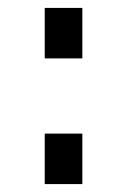

<svg xmlns="http://www.w3.org/2000/svg" viewBox="-20 -465 321 485"><path d="M93 -317.5V-445H188V-317.5ZM93 0V-127.5H188V0Z"/></svg>

Font: Mohave Medium
Style: Regular
Weight: 500
Designer: Gumpita Rahayu
Foundry: Tokotype
Version: Version 2.003